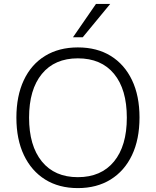

<svg xmlns="http://www.w3.org/2000/svg" viewBox="-20 -956 799 984"><path d="M379 8Q282 8 211.5 -36Q141 -80 102.5 -161Q64 -242 64 -353Q64 -464 102 -545Q140 -626 211 -669.5Q282 -713 379 -713Q477 -713 547.5 -669.5Q618 -626 656.5 -545.5Q695 -465 695 -354Q695 -242 656.5 -161Q618 -80 547 -36Q476 8 379 8ZM379 -48Q498 -48 564 -128Q630 -208 630 -353Q630 -498 564.5 -577.5Q499 -657 379 -657Q260 -657 194.5 -577Q129 -497 129 -353Q129 -209 194.5 -128.5Q260 -48 379 -48ZM354 -765 472 -936H545L404 -765Z"/></svg>

Font: Nunito Sans Light
Style: Regular
Weight: 300
Designer: Vernon Adams
Foundry: Vernon Adams
Version: Version 3.101; ttfautohint (v1.8.4.7-5d5b);gftools[0.9.27]